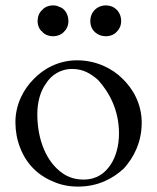

<svg xmlns="http://www.w3.org/2000/svg" viewBox="-20 -677 580 710"><path d="M37 -225C37 -192 43 -160 54 -132C76 -73 119 -29 176 -6C204 7 235 13 269 13C343 13 398 -17 438 -54C474 -94 504 -150 504 -223C504 -294 471 -350 432 -387C395 -424 335 -454 265 -454C196 -454 140 -422 104 -384C68 -348 37 -292 37 -225ZM118 -255C118 -298 129 -340 150 -368C168 -397 201 -422 247 -422C290 -422 317 -403 342 -382C384 -336 420 -270 420 -184C420 -138 409 -98 389 -68C369 -38 339 -13 289 -13C259 -13 233 -21 212 -36C153 -76 118 -158 118 -255ZM371 -657C339 -657 314 -633 314 -599C314 -565 340 -543 371 -543C387 -543 403 -549 412 -560C421 -568 428 -582 428 -599C428 -633 404 -657 371 -657ZM217 -560C226 -568 233 -582 233 -599C233 -624 219 -647 198 -652C192 -656 184 -657 176 -657C159 -657 144 -650 136 -640C125 -631 119 -615 119 -599C119 -583 126 -567 136 -560C143 -550 160 -543 176 -543C193 -543 209 -550 217 -560Z"/></svg>

Font: fbb
Style: Regular
Weight: 400
Designer: David J. Perry, Michael Sharpe
Version: Version 1.045